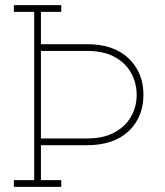

<svg xmlns="http://www.w3.org/2000/svg" viewBox="-20 -731 645 751"><path d="M34.2 0V-26.4H113.8V-684.6H34.2V-710.9H140.1H219.7V-684.6H140.1V-558.1H321.3Q424.8 -558.1 482.9 -502.9Q541 -447.8 541 -360.4Q541 -272.5 482.9 -217.8Q424.8 -163.1 321.3 -163.1H140.1V-26.4H219.7V0ZM140.1 -189.5H321.3Q384.8 -189.5 427.7 -212.9Q470.7 -236.3 492.7 -275.1Q514.6 -314 514.6 -359.4Q514.6 -406.2 492.9 -445.6Q471.2 -484.9 428.2 -508.3Q385.3 -531.7 321.3 -531.7H140.1Z"/></svg>

Font: Roboto Slab LO Thin
Style: Regular
Weight: 250
Designer: Google
Version: Version 2.00;September 28, 2018;FontCreator 11.5.0.2427 64-b